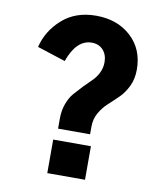

<svg xmlns="http://www.w3.org/2000/svg" viewBox="-90 -895 814 969"><g transform="rotate(10 317.0 -410.5)"><path d="M62.5 -617.2Q83 -702.1 151.4 -762.7Q219.7 -823.2 324.2 -823.2Q433.6 -823.2 503.4 -759.3Q573.2 -695.3 573.2 -590.8Q573.2 -543 555.2 -505.4Q537.1 -467.8 511.2 -442.4Q485.4 -417 459.5 -393.6Q433.6 -370.1 415.5 -338.4Q397.5 -306.6 397.5 -267.6V-228.5H233.4V-280.3Q233.4 -321.3 246.1 -356Q258.8 -390.6 278.3 -413.1Q297.9 -435.5 319.8 -458.5Q341.8 -481.4 361.3 -500Q380.9 -518.6 393.6 -544.4Q406.2 -570.3 406.2 -598.6Q406.2 -637.7 384.3 -661.6Q362.3 -685.5 326.2 -685.5Q248 -685.5 207 -570.3ZM218.8 2V-169.9H412.1V2Z"/></g></svg>

Font: Gothic A1 Black
Style: Regular
Weight: 900
Version: Version 2.50